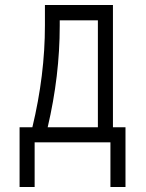

<svg xmlns="http://www.w3.org/2000/svg" viewBox="-20 -617 580 765"><path d="M118 128H58V-110H109Q159 -318 159 -516V-565V-597H430V-110H480V128H420V-50H118ZM170 -110H370V-536H218V-514Q218 -315 170 -110Z"/></svg>

Font: IBM 3270
Style: Regular
Weight: 400
Monospace: yes
Version: Version 2.3.1